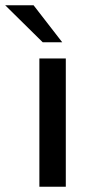

<svg xmlns="http://www.w3.org/2000/svg" viewBox="-73 -710 347 730"><path d="M89.4 -549.3 -53.2 -689.9H54.7L163.6 -549.3ZM76.7 0V-487.8H177.2V0Z"/></svg>

Font: HK Grotesk SemiBold Legacy
Style: Regular
Weight: 600
Designer: Alfredo Marco Pradil
Foundry: Hanken Design Co.
Version: Version 2.022;PS 002.022;hotconv 1.0.88;makeotf.lib2.5.64775